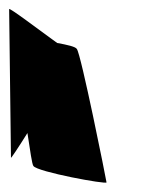

<svg xmlns="http://www.w3.org/2000/svg" viewBox="-96 -721 338 420"><path d="M-72 -376C-72 -374 -56 -398 -36 -430C-30 -391 -26 -362 -23 -358C-15 -345 138 -317 137 -322C136 -330 81 -604 72 -614C69 -619 51 -623 29 -627C-11 -656 -77 -706 -76 -701Z"/></svg>

Font: Ampere
Style: RevIta
Weight: 400
Version: Version 1